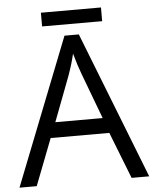

<svg xmlns="http://www.w3.org/2000/svg" viewBox="-57 -886 747 933"><g transform="rotate(-5 316.5 -419.0)"><path d="M432.1 -301.8 349.1 -522.9Q333 -564.9 315.9 -626Q305.2 -579.1 285.2 -522.9L201.2 -301.8ZM546.9 0 458 -227.1H171.9L84 0H0L282.2 -716.8H352.1L632.8 0ZM177.7 -837.9H470.7V-771H177.7Z"/></g></svg>

Font: OpenSans
Style: Regular
Weight: 400
Foundry: Ascender Corporation
Version: Version 1.10